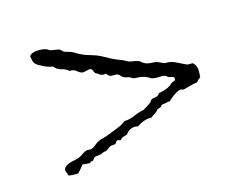

<svg xmlns="http://www.w3.org/2000/svg" viewBox="-62 -502 649 529"><g transform="rotate(-15 263.0 -238.0)"><path d="M485.4 -271.5Q496.1 -262.7 496.1 -246.1L495.1 -228.5Q488.3 -224.6 483.4 -217.8Q474.6 -216.8 459.5 -212.4Q444.3 -208 441.9 -208Q439.5 -208 435.5 -210Q426.8 -210 412.6 -199.7Q398.4 -189.5 397.5 -186.5H393.6L372.1 -182.6Q371.1 -177.7 366.7 -176.8Q362.3 -175.8 358.4 -173.8Q354.5 -168 347.7 -164.1Q340.8 -160.2 336.9 -156.2H333Q314.5 -156.2 294.9 -142.6L287.1 -143.6Q269.5 -143.6 259.8 -128.9Q253.9 -127 248 -125Q242.2 -123 239.3 -118.2H237.3L230.5 -120.1Q226.6 -120.1 224.6 -115.2Q222.7 -110.4 214.4 -110.4Q206.1 -110.4 202.1 -106.4Q198.2 -102.5 193.8 -100.6Q189.5 -98.6 188 -99.1Q186.5 -99.6 182.1 -97.2Q177.7 -94.7 172.9 -94.2Q168 -93.8 162.1 -92.8Q156.2 -91.8 155.3 -89.4Q154.3 -86.9 151.4 -85Q150.4 -82 146.5 -82.5Q142.6 -83 141.6 -79.1H135.7Q125 -79.1 120.1 -81.1Q107.4 -64.5 101.6 -59.6H88.9Q79.1 -59.6 74.2 -61.5V-63.5L69.3 -76.2Q69.3 -91.8 102.5 -97.7Q116.2 -100.6 124.5 -106.4Q132.8 -112.3 137.7 -114.3Q142.6 -116.2 147 -115.2Q151.4 -114.3 156.7 -116.2Q162.1 -118.2 168 -123.5Q173.8 -128.9 180.7 -131.8Q187.5 -134.8 194.3 -136.2Q201.2 -137.7 211.9 -142.1Q222.7 -146.5 236.8 -151.9Q251 -157.2 262.7 -166Q279.3 -167 293 -173.3Q306.6 -179.7 322.3 -182.6Q327.1 -186.5 334 -190.4Q340.8 -194.3 343.3 -196.3Q345.7 -198.2 345.7 -199.7Q345.7 -201.2 349.6 -204.1Q353.5 -207 361.3 -207.5Q369.1 -208 374 -215.8Q402.3 -220.7 414.1 -233.4Q416 -235.4 421.4 -236.8Q426.8 -238.3 426.8 -243.2Q426.8 -248 420.9 -249.5Q415 -251 410.2 -252Q404.3 -258.8 396.5 -258.8H379.9Q366.2 -258.8 361.3 -262.7Q356.4 -266.6 347.2 -269.5Q337.9 -272.5 331.1 -272.5Q315.4 -272.5 312 -275.9Q308.6 -279.3 302.7 -280.3Q290 -282.2 284.7 -289.1Q279.3 -295.9 272.5 -295.9H261.7Q252 -295.9 247.1 -305.7L241.2 -304.7Q233.4 -304.7 229.5 -308.1Q225.6 -311.5 218.8 -314.5Q215.8 -318.4 213.9 -323.7Q211.9 -329.1 206.1 -329.1L188.5 -325.2Q179.7 -325.2 171.9 -332.5Q164.1 -339.8 151.4 -338.9Q143.6 -346.7 131.3 -349.1Q119.1 -351.6 111.3 -362.3Q100.6 -363.3 85.9 -370.1Q71.3 -377 65.9 -382.3Q60.5 -387.7 59.6 -395Q58.6 -402.3 57.6 -406.2Q64.5 -416 85 -416Q105.5 -416 113.3 -408.2Q119.1 -406.2 127.9 -405.3Q141.6 -404.3 145.5 -398.9Q149.4 -393.6 156.2 -392.1Q163.1 -390.6 169.4 -388.2Q175.8 -385.7 181.6 -381.8Q187.5 -377.9 197.3 -373.5Q207 -369.1 221.2 -365.2Q235.4 -361.3 246.6 -355.5Q257.8 -349.6 265.6 -345.2Q273.4 -340.8 281.2 -337.4Q289.1 -334 295.9 -331.5Q302.7 -329.1 310.1 -324.7Q317.4 -320.3 327.1 -319.3Q336.9 -318.4 345.7 -314.5Q357.4 -302.7 372.1 -302.2Q386.7 -301.8 393.1 -299.3Q399.4 -296.9 401.9 -295.4Q404.3 -293.9 407.7 -292.5Q411.1 -291 416 -291.5Q420.9 -292 429.2 -290Q437.5 -288.1 448.2 -282.2Q459 -276.4 470.7 -271.5Z"/></g></svg>

Font: Mountains of Christmas
Style: Regular
Weight: 400
Designer: Crystal Kluge
Foundry: Font Diner, Inc DBA Tart Workshop
Version: Version 1.002